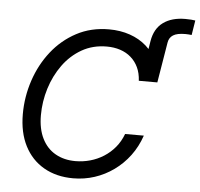

<svg xmlns="http://www.w3.org/2000/svg" viewBox="-56 -880 987 948"><g transform="rotate(5 437.0 -406.0)"><path d="M629.9 -497.6 662.6 -698.2Q672.9 -760.3 715.1 -791Q757.3 -821.8 824.7 -821.8Q840.8 -821.8 853.8 -820.8Q866.7 -819.8 874 -818.4L862.3 -745.6Q855 -746.6 845.7 -747.1Q836.4 -747.6 830.6 -747.6Q790 -747.6 770.5 -735.1Q751 -722.7 747.1 -698.2L713.9 -497.6ZM340.8 10.3Q257.3 10.3 195.3 -25.4Q133.3 -61 99.6 -127Q65.9 -192.9 65.9 -284.2Q65.9 -370.1 93 -451.4Q120.1 -532.7 170.9 -597.2Q221.7 -661.6 293.2 -699.7Q364.7 -737.8 454.1 -737.8Q510.3 -737.8 557.6 -721.4Q605 -705.1 639.9 -674.1Q674.8 -643.1 694.1 -598.6Q713.4 -554.2 713.9 -497.6H622.1Q620.1 -535.2 606.7 -563.7Q593.3 -592.3 570.3 -612.3Q547.4 -632.3 516.8 -642.3Q486.3 -652.3 450.7 -652.3Q381.3 -652.3 326.7 -621.1Q272 -589.8 233.9 -537.1Q195.8 -484.4 175.5 -419.2Q155.3 -354 155.3 -286.1Q155.3 -218.3 179 -170.9Q202.6 -123.5 245.4 -99.4Q288.1 -75.2 344.2 -75.2Q381.8 -75.2 417.5 -85.2Q453.1 -95.2 484.4 -115Q515.6 -134.8 539.6 -163.6Q563.5 -192.4 577.6 -230H670.4Q651.4 -174.3 618.4 -130.1Q585.4 -85.9 541.5 -54.4Q497.6 -22.9 446.8 -6.3Q396 10.3 340.8 10.3Z"/></g></svg>

Font: Inter 17pt
Style: Italic
Weight: 400
Italic angle: -9.3988°
Version: Version 4.001;git-66647c0bb